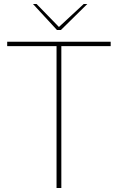

<svg xmlns="http://www.w3.org/2000/svg" viewBox="-20 -941 590 961"><path d="M263 -710H16V-732H534V-710H287V0H263ZM145 -921H163L275 -806L399 -921H417L285 -791H265Z"/></svg>

Font: Exo Thin
Style: Regular
Weight: 250
Designer: Natanael Gama
Foundry: Natanael Gama
Version: Version 1.500; ttfautohint (v1.6)